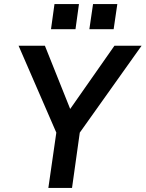

<svg xmlns="http://www.w3.org/2000/svg" viewBox="-20 -921 714 941"><path d="M256 -271 71 -697H200L324 -387L541 -697H674L371 -271L333 0H217ZM436 -901H555L537 -778H418ZM247 -901H367L350 -778H230Z"/></svg>

Font: Hanken Grotesk SemiBold
Style: Italic
Weight: 600
Italic angle: -8°
Designer: Alfredo Marco Pradil
Foundry: Hanken Design Co.
Version: Version 3.014